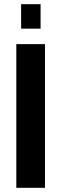

<svg xmlns="http://www.w3.org/2000/svg" viewBox="-20 -898 294 918"><path d="M58 0V-687H195V0ZM81 -761V-878H174V-761Z"/></svg>

Font: Archivo Condensed
Style: Bold
Weight: 700
Width: 3
Designer: Hector Gatti
Foundry: Omnibus-Type
Version: Version 2.001